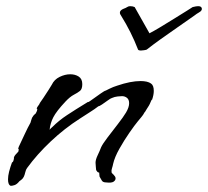

<svg xmlns="http://www.w3.org/2000/svg" viewBox="-20 -603 675 623"><path d="M623 -583Q634 -583 635 -575Q635 -572 634 -570Q632 -566 625.5 -562.5Q619 -559 610 -552Q586 -535 557 -515Q528 -495 501.5 -476Q475 -457 456 -442Q454 -441 447 -440Q440 -439 437 -439Q430 -439 428 -442Q406 -499 373 -552Q369 -557 369 -562Q369 -570 382 -575Q388 -577 392.5 -580Q397 -583 402 -583Q411 -583 417 -580L465 -495Q477 -501 499.5 -514.5Q522 -528 546 -543Q570 -558 587 -568.5Q604 -579 605 -580Q617 -583 623 -583ZM15 0Q6 -3 6 -21Q6 -32 9.5 -46Q13 -60 20 -79V-76Q22 -76 24 -83Q26 -90 25 -91Q26 -97 33.5 -104.5Q41 -112 40 -113V-114Q42 -118 40 -119Q38 -120 41 -127Q52 -150 61 -169.5Q70 -189 79 -205Q79 -205 81 -212Q83 -219 86 -225V-223Q87 -227 91 -230.5Q95 -234 96 -235Q101 -244 101 -248Q101 -250 100 -250Q99 -250 99 -251Q99 -252 101 -255.5Q103 -259 109 -267H108Q112 -272 120.5 -285Q129 -298 137.5 -311Q146 -324 148 -328Q156 -345 173.5 -353.5Q191 -362 208 -362Q224 -362 235.5 -354.5Q247 -347 247 -330Q247 -314 239.5 -308Q232 -302 219.5 -295.5Q207 -289 192 -273Q163 -242 153 -222.5Q143 -203 141 -182Q145 -187 150 -191Q171 -212 197.5 -229.5Q224 -247 265 -272H267Q268 -272 280.5 -281Q293 -290 306.5 -299.5Q320 -309 323 -309Q323 -309 335 -315Q347 -321 360 -325Q404 -340 436 -340Q459 -340 470 -332Q479 -326 479 -308Q479 -295 473 -278V-280Q472 -280 469 -272.5Q466 -265 463 -260Q461 -257 456 -249Q451 -241 450 -239V-240Q444 -229 439 -223.5Q434 -218 427 -209Q417 -197 400 -172.5Q383 -148 367.5 -120.5Q352 -93 347 -71Q346 -65 343.5 -57.5Q341 -50 342 -45V-44Q342 -42 346 -38.5Q350 -35 351 -33Q355 -29 355 -24Q355 -18 348.5 -13.5Q342 -9 325 -11Q314 -11 310.5 -17Q307 -23 303 -30V-31Q303 -33 302.5 -35Q302 -37 302 -41Q303 -43 299.5 -43.5Q296 -44 292 -51Q292 -51 291 -61Q290 -71 290 -75Q290 -85 297 -99.5Q304 -114 308 -125Q313 -136 329 -157Q345 -178 362.5 -200.5Q380 -223 389 -238Q399 -255 399 -268Q399 -280 392 -285.5Q385 -291 376 -291Q371 -291 361.5 -290Q352 -289 343 -285Q339 -284 329.5 -277Q320 -270 311 -264Q302 -258 299 -258Q292 -253 286 -248.5Q280 -244 270 -238L239 -218Q189 -186 144.5 -144Q100 -102 68 -58Q64 -53 62 -44Q60 -35 57 -29Q53 -22 49 -19.5Q45 -17 43 -15Q35 -5 27.5 -2.5Q20 0 15 0Z"/></svg>

Font: Vujahday Script
Style: Regular
Weight: 400
Designer: Robert E. Leuschke
Foundry: Robert E. Leuschke
Version: Version 1.010; ttfautohint (v1.8.3)